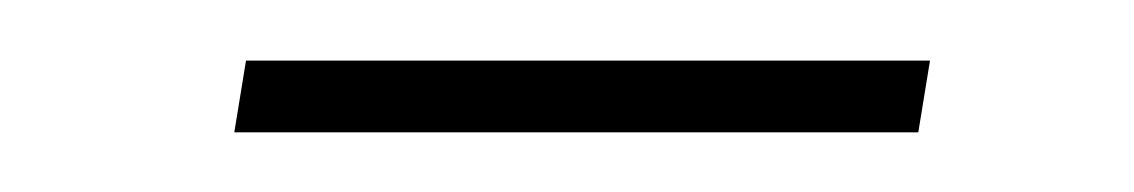

<svg xmlns="http://www.w3.org/2000/svg" viewBox="-20 -319 378 64"><path d="M286.1 -274.9H58.1L62 -298.8H290Z"/></svg>

Font: Creato Display Thin
Style: Italic
Weight: 265
Italic angle: -10°
Version: Version 1.000